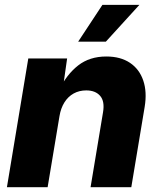

<svg xmlns="http://www.w3.org/2000/svg" viewBox="-20 -779 664 799"><path d="M227.5 -295.4 178.2 0H8.8L97.7 -535.6H259.3L239.7 -397.9L225.1 -403.3Q257.3 -469.2 305.2 -506.6Q353 -543.9 422.4 -543.9Q481.4 -543.9 520.8 -517.6Q560.1 -491.2 576.2 -443.8Q592.3 -396.5 582 -334L526.4 0H356.9L408.7 -311.5Q416.5 -357.4 396.7 -380.1Q377 -402.8 338.9 -402.8Q309.6 -402.8 286.4 -389.9Q263.2 -377 248 -352.8Q232.9 -328.6 227.5 -295.4ZM305.2 -605.5 406.2 -758.8H560.1L420.4 -605.5Z"/></svg>

Font: Inter 20pt ExtraBold
Style: Italic
Weight: 800
Italic angle: -9.3988°
Version: Version 4.001;git-66647c0bb